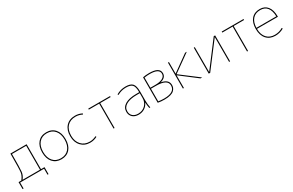

<svg xmlns="http://www.w3.org/2000/svg" viewBox="174 -1872 5085 3334"><g transform="rotate(-30 2716.5 -205.0)"><path d="M496 -520V-20H566V120H546V0H66V120H46V-20H101Q153 -85 162 -145.5Q171 -206 171 -500V-520ZM127 -20H476V-500H191Q191 -214 182.5 -147Q174 -80 127 -20Z M721 -62.5Q658 -135 658 -260Q658 -385 721 -457.5Q784 -530 893 -530Q1002 -530 1065 -457.5Q1128 -385 1128 -260Q1128 -135 1065 -62.5Q1002 10 893 10Q784 10 721 -62.5ZM735.5 -77Q793 -10 893 -10Q993 -10 1050.5 -77Q1108 -144 1108 -260Q1108 -376 1050.5 -443Q993 -510 893 -510Q793 -510 735.5 -443Q678 -376 678 -260Q678 -144 735.5 -77Z M1601 -43 1610 -25Q1544 10 1470 10Q1358 10 1289 -64.5Q1220 -139 1220 -260Q1220 -385 1287 -457.5Q1354 -530 1470 -530Q1544 -530 1610 -495L1601 -477Q1538 -510 1470 -510Q1362 -510 1301 -444Q1240 -378 1240 -260Q1240 -147 1303 -78.5Q1366 -10 1470 -10Q1538 -10 1601 -43Z M2169 -500H1960V0H1940V-500H1732V-520H2169Z M2642 -115H2640Q2614 -57 2562 -23.5Q2510 10 2441 10Q2366 10 2321 -31Q2276 -72 2276 -140Q2276 -228 2355.5 -276.5Q2435 -325 2581 -325H2641V-330Q2641 -432 2606.5 -471Q2572 -510 2481 -510Q2387 -510 2306 -463L2296 -480Q2382 -530 2481 -530Q2580 -530 2620.5 -486Q2661 -442 2661 -330V-140Q2661 -70 2676 0H2656Q2643 -62 2642 -115ZM2296 -140Q2296 -80 2335 -45Q2374 -10 2441 -10Q2528 -10 2584.5 -66.5Q2641 -123 2641 -210V-305H2581Q2445 -305 2370.5 -262Q2296 -219 2296 -140Z M2954 -507Q2899 -507 2848 -498V-295H2946Q3041 -295 3092.5 -324Q3144 -353 3144 -406Q3144 -507 2954 -507ZM3198 -150Q3198 -120 3188 -95Q3178 -70 3153.5 -45.5Q3129 -21 3080 -7Q3031 7 2962 7Q2889 7 2828 -5V-515Q2885 -527 2954 -527Q3164 -527 3164 -406Q3164 -316 3051 -287V-286Q3198 -259 3198 -150ZM3178 -150Q3178 -275 2946 -275H2848V-22Q2902 -13 2962 -13Q3178 -13 3178 -150Z M3350 -253V0H3330V-520H3350V-289H3352L3674 -520H3708L3359 -271L3716 0H3683L3352 -253Z M3868 -23H3870L4248 -520H4276V0H4256V-497H4255L3877 0H3848V-520H3868Z M4845 -500H4636V0H4616V-500H4408V-520H4845Z M4962 -275H5361Q5359 -389 5310.5 -449.5Q5262 -510 5172 -510Q5075 -510 5020.5 -448.5Q4966 -387 4962 -275ZM4962 -255Q4963 -140 5021.5 -75Q5080 -10 5182 -10Q5270 -10 5342 -54L5352 -36Q5274 10 5182 10Q5071 10 5006.5 -62.5Q4942 -135 4942 -260Q4942 -387 5003 -458.5Q5064 -530 5172 -530Q5272 -530 5327 -460.5Q5382 -391 5382 -265V-255Z"/></g></svg>

Font: M PLUS 1p Thin
Style: Regular
Weight: 250
Version: Version 1.062